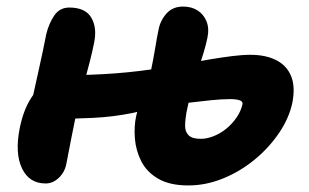

<svg xmlns="http://www.w3.org/2000/svg" viewBox="-20 -548 942 585"><path d="M119 11Q69 11 47 -35Q25 -81 40 -157Q51 -212 74 -248Q97 -284 126 -301.5Q155 -319 185 -319Q258 -319 331.5 -324.5Q405 -330 483 -343L494 -236Q440 -215 382.5 -203.5Q325 -192 266.5 -189Q208 -186 150 -186L71 -213Q84 -272 97.5 -332.5Q111 -393 121 -444Q129 -477 145.5 -501Q162 -525 191 -525Q240 -525 258 -494.5Q276 -464 267 -419Q262 -393 254 -362Q246 -331 237.5 -299.5Q229 -268 222 -241Q215 -214 211 -195Q204 -160 197 -125.5Q190 -91 182 -48Q177 -23 159 -6Q141 11 119 11ZM554 17Q497 17 462 -3.5Q427 -24 410.5 -56.5Q394 -89 391 -126Q388 -163 395 -195Q399 -213 407.5 -236Q416 -259 425 -283Q434 -307 439 -328Q447 -366 453 -402.5Q459 -439 463 -457Q468 -485 487 -506.5Q506 -528 538 -528Q563 -528 581.5 -516.5Q600 -505 609 -483.5Q618 -462 612 -433Q608 -413 600.5 -388Q593 -363 583.5 -334.5Q574 -306 564.5 -273.5Q555 -241 548 -205Q544 -182 544 -164Q544 -146 555 -135.5Q566 -125 592 -125Q610 -125 630.5 -133Q651 -141 669 -155.5Q687 -170 700.5 -189.5Q714 -209 719 -231Q720 -239 710 -242.5Q700 -246 681 -246Q655 -246 621.5 -242.5Q588 -239 559.5 -235.5Q531 -232 516 -231Q496 -230 479 -235.5Q462 -241 453 -254Q444 -267 448 -289Q453 -316 471 -326.5Q489 -337 518 -346Q534 -350 561.5 -356Q589 -362 622 -367.5Q655 -373 686.5 -377Q718 -381 743 -381Q790 -381 822 -364.5Q854 -348 867 -316Q880 -284 871 -236Q861 -188 830 -142.5Q799 -97 755 -61Q711 -25 659 -4Q607 17 554 17Z"/></svg>

Font: Shantell Sans
Style: Bold Italic
Weight: 700
Italic angle: -11°
Designer: Stephen Nixon, Anya Danilova, Shantell Martin
Foundry: Arrow Type
Version: Version 1.011;[c5ecc13dd]